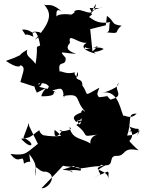

<svg xmlns="http://www.w3.org/2000/svg" viewBox="-20 -914 758 1009"><path d="M133 -252 179 -158C114 -108 118 -95 35 -105C84 -38 99 -118 106 -54C151 -82 139 -35 134 -105C163 -62 175 -49 164 14C164 -81 175 -4 222 -12C288 7 233 80 198 75C307 -36 307 -41 312 -43C348 -33 418 -43 403 -17C344 -27 348 -10 342 -24C358 6 389 -16 308 -22C396 -52 409 -52 361 -56C376 -6 433 -42 512 -41C453 -18 554 -22 549 28C552 -34 559 -11 475 16C543 -3 475 -3 509 -33C486 -11 527 -50 560 -53C529 -53 495 -29 511 -48C591 -32 545 -89 587 -95C646 -90 617 -145 708 -124C656 -170 640 -199 629 -214C576 -190 635 -220 612 -135C650 -170 699 -179 660 -249C677 -238 726 -236 695 -224C632 -226 660 -214 675 -237C717 -237 713 -245 701 -200C733 -276 723 -201 648 -202C677 -285 644 -317 698 -317C663 -278 626 -319 631 -302C613 -323 607 -444 518 -427C565 -434 622 -479 583 -450C599 -459 605 -483 607 -481C565 -446 644 -412 565 -392C563 -380 528 -430 545 -409C470 -395 430 -409 508 -390C486 -427 488 -410 502 -453C410 -403 451 -414 413 -464C414 -516 363 -474 389 -537C396 -481 360 -532 376 -535C305 -512 279 -576 303 -503C266 -620 329 -551 325 -610C287 -653 301 -635 380 -631C327 -649 328 -667 348 -689C335 -747 387 -685 436 -689C382 -660 471 -633 483 -633C413 -693 437 -609 525 -656C491 -681 412 -638 427 -666C472 -639 531 -710 466 -643L454 -761L536 -781L542 -831C587 -798 560 -786 619 -779C573 -745 624 -734 534 -745C571 -737 540 -806 569 -800C482 -779 458 -826 447 -824C488 -857 442 -822 468 -860C539 -888 537 -867 451 -872C482 -818 441 -832 485 -894C468 -800 413 -884 370 -855C386 -847 313 -818 355 -838C323 -840 269 -844 275 -815C282 -820 261 -892 314 -845C247 -908 233 -879 212 -890C239 -856 269 -817 163 -705C183 -719 225 -744 166 -748C146 -729 144 -763 96 -758C133 -704 88 -752 156 -721C140 -754 176 -773 191 -675C160 -661 184 -685 167 -578C144 -612 111 -618 124 -653C59 -618 92 -607 94 -626C60 -617 97 -624 11 -594C68 -555 87 -563 88 -572C114 -559 105 -548 87 -483C155 -463 203 -433 200 -493C162 -432 206 -499 163 -475C166 -478 150 -471 174 -427C262 -470 205 -451 197 -408C300 -407 242 -439 274 -428C240 -456 166 -448 171 -476C237 -482 228 -464 253 -440C247 -491 228 -444 226 -433C298 -444 309 -472 316 -401C337 -456 327 -456 311 -409C413 -428 369 -388 427 -329C365 -311 356 -296 381 -273C450 -309 395 -307 405 -298C460 -313 389 -376 412 -293C386 -251 442 -244 406 -277C398 -229 379 -302 394 -280C392 -272 439 -299 381 -257C459 -200 394 -192 493 -207C450 -198 444 -149 471 -147C424 -193 361 -171 345 -246C374 -231 301 -220 293 -227C331 -248 257 -150 267 -232C318 -192 317 -167 332 -201C310 -213 307 -185 197 -205C242 -193 189 -201 187 -230C145 -203 148 -189 91 -185C146 -122 173 -158 103 -191L132 -268Z"/></svg>

Font: Hussar Lance
Style: ExBd
Weight: 700
Foundry: Cannot Into Space Fonts, PlusOne Fonts
Version: Version 2.270